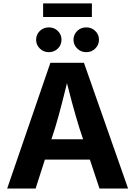

<svg xmlns="http://www.w3.org/2000/svg" viewBox="-20 -1091 783 1111"><path d="M21.5 0 271.5 -727.5H465.8L721.2 0H555.7L439 -351.1Q418 -419.4 396.2 -499.5Q374.5 -579.6 350.6 -674.8H383.8Q360.4 -579.6 339.8 -499Q319.3 -418.5 298.8 -351.1L186 0ZM177.7 -167.5V-285.2H564.9V-167.5ZM479 -789.1Q448.2 -789.1 426.8 -810.3Q405.3 -831.5 405.3 -860.8Q405.3 -891.1 426.8 -911.9Q448.2 -932.6 479 -932.6Q509.8 -932.6 531.2 -911.9Q552.7 -891.1 552.7 -861.3Q552.7 -831.1 531.2 -810.1Q509.8 -789.1 479 -789.1ZM262.7 -789.1Q231.9 -789.1 210.4 -810.3Q189 -831.5 189 -860.8Q189 -891.1 210.4 -911.9Q231.9 -932.6 262.7 -932.6Q293.5 -932.6 314.7 -911.9Q335.9 -891.1 335.9 -861.3Q335.9 -831.1 314.7 -810.1Q293.5 -789.1 262.7 -789.1ZM511.7 -1071.3V-992.7H229.5V-1071.3Z"/></svg>

Font: Inter 16pt
Style: Bold
Weight: 700
Version: Version 4.001;git-66647c0bb